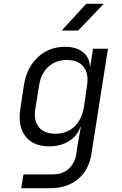

<svg xmlns="http://www.w3.org/2000/svg" viewBox="-20 -805 640 1005"><path d="M91 180 103 108H255Q305 108 337.5 80.5Q370 53 379 4L386 -45L403 -141H401Q384 -93 340.5 -66Q297 -39 237 -39Q153 -39 112.5 -92.5Q72 -146 87 -240L105 -357Q119 -450 177.5 -505Q236 -560 320 -560Q380 -560 414.5 -532Q449 -504 451 -455H452L467 -550H545L458 4Q444 87 387 133.5Q330 180 243 180ZM270 -105Q329 -105 368.5 -141.5Q408 -178 419 -243L435 -353Q446 -418 418 -454.5Q390 -491 331 -491Q272 -491 233.5 -456Q195 -421 185 -360L165 -236Q155 -175 183 -140Q211 -105 270 -105ZM303 -645 431 -785H523L389 -645Z"/></svg>

Font: JetBrains Mono NL Light
Style: Italic
Weight: 300
Italic angle: -9°
Designer: Philipp Nurullin, Konstantin Bulenkov
Foundry: JetBrains
Version: Version 2.304; ttfautohint (v1.8.4.7-5d5b)